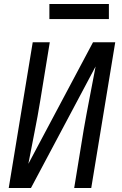

<svg xmlns="http://www.w3.org/2000/svg" viewBox="-20 -948 616 968"><path d="M24 0H136L462 -613Q447 -533 431.5 -453.5Q416 -374 402 -294L354 0H440L561 -735H449L123 -122Q138 -202 154 -281.5Q170 -361 183 -441L231 -735H145ZM229 -852H529V-928H229Z"/></svg>

Font: Iosevka Sparkle
Style: Italic
Weight: 400
Italic angle: -9°
Designer: Belleve Invis
Foundry: Belleve Invis
Version: Version 4.5.0; ttfautohint (v1.8.3)